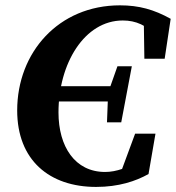

<svg xmlns="http://www.w3.org/2000/svg" viewBox="-20 -696 673 734"><path d="M175.6 -308.2H417.4L428.3 -366.4H186.8L175.6 -308.2ZM389 -228.4H443.5L484 -442.7H429L396.8 -351.4L393 -332.8L389 -228.4ZM347.3 18.6C433.8 18.6 499.1 -3.4 547.8 -30.7L574.4 -185.1H496.6L437.1 -24.2L512.5 -80.4C469.8 -56.5 426.4 -38.6 381.8 -38.6C266.5 -38.6 203.6 -135.5 203.6 -266.2C203.6 -453.4 302.9 -617.7 449.5 -617.7C499.9 -617.7 540.1 -599.1 580.1 -557.4L529.7 -619.7L531.9 -471.4H609.5L632.5 -624.1C568.4 -659.7 511 -675.6 438.6 -675.6C203.9 -675.6 45.7 -495.5 45.7 -273.8C45.7 -83.8 168.8 18.6 347.3 18.6Z"/></svg>

Font: Source Serif Variable
Style: Italic
Weight: 389
Italic angle: -12°
Designer: Frank Grießhammer
Foundry: Adobe Systems Incorporated
Version: Version 3.001;hotconv 1.0.111;makeotfexe 2.5.65597